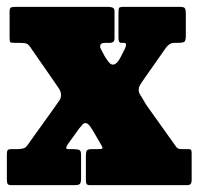

<svg xmlns="http://www.w3.org/2000/svg" viewBox="-30 -540 579 560"><path d="M322.5 -374.5 333.5 -396.5Q343 -415 331 -415H323.5Q315.5 -415 315.5 -429.5V-499.5Q315.5 -511.5 316.8 -515.8Q318 -520 330 -520H494Q506.5 -520 509.2 -516Q512 -512 512 -499V-436Q512 -421 507.5 -418Q503 -415 488 -415H478Q464 -415 453.5 -400L391 -311Q380.5 -296 377.5 -290.2Q374.5 -284.5 374.5 -277.5Q374.5 -270 380 -261.8Q385.5 -253.5 396 -235L481.5 -115Q485 -109 489 -107Q493 -105 504 -105H520.5Q526.5 -105 527.8 -101.8Q529 -98.5 529 -92V-14Q529 0 517 0H232.5Q224 0 222.2 -3.8Q220.5 -7.5 220.5 -16V-85Q220.5 -97 223.2 -101Q226 -105 237.5 -105H252Q265.5 -105 268 -106.5Q270.5 -108 266.5 -115L241 -159Q232.5 -173 228 -177Q223.5 -181 220.5 -181Q214.5 -181 212.2 -178.5Q210 -176 201.5 -166L167.5 -119Q163 -111.5 163 -108.2Q163 -105 171 -105H184.5Q195 -105 200.8 -102.8Q206.5 -100.5 206.5 -89V-21.5Q206.5 -7.5 203.2 -3.8Q200 0 186.5 0H4Q-6 0 -8 -4Q-10 -8 -10 -18V-88.5Q-10 -98 -8 -101.5Q-6 -105 3 -105H19Q28.5 -105 36.5 -106.8Q44.5 -108.5 49 -115L129.5 -227.5Q138 -239.5 143 -246.8Q148 -254 148 -263Q148 -273.5 140.2 -284.2Q132.5 -295 122.5 -310L58 -403Q53 -410.5 47 -412.8Q41 -415 26 -415H13Q2 -415 0 -417Q-2 -419 -2 -430V-506.5Q-2 -516.5 2 -518.2Q6 -520 16 -520H285Q293 -520 298.5 -517.8Q304 -515.5 304 -507V-427.5Q304 -415 290 -415H277Q264.5 -415 262.8 -408.8Q261 -402.5 264.5 -396.5L274.5 -377.5Q278.5 -370.5 285.5 -361Q292.5 -351.5 299 -351.5Q311 -351.5 322.5 -374.5Z"/></svg>

Font: Besley* Condensed Fatface
Style: Regular
Weight: 900
Width: 3
Designer: Owen Earl
Foundry: indestructible type*
Version: Version 3.000; ttfautohint (v1.8.3)